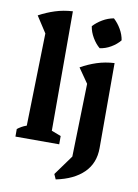

<svg xmlns="http://www.w3.org/2000/svg" viewBox="-102 -830 789 1097"><g transform="rotate(10 292.0 -281.0)"><path d="M31 0V-44Q41 -52 54 -59.5Q67 -67 84 -73L97 -610L36 -704Q80 -728 128 -743.5Q176 -759 230 -762V-69L285 -48V0ZM300 201 287 172 371 56 382 -368 323 -453Q367 -478 414.5 -493.5Q462 -509 516 -512V-19Q516 69 459.5 124.5Q403 180 300 201ZM468 -763Q493 -740 510.5 -709.5Q528 -679 533 -647Q513 -622 481.5 -603.5Q450 -585 417 -581Q393 -601 374.5 -632.5Q356 -664 351 -697Q373 -721 403.5 -739Q434 -757 468 -763Z"/></g></svg>

Font: Piazzolla Thin ExtraBold
Style: Regular
Weight: 800
Version: Version 2.005